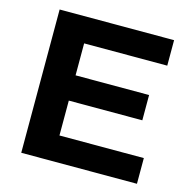

<svg xmlns="http://www.w3.org/2000/svg" viewBox="-102 -787 886 888"><g transform="rotate(15 341.5 -343.0)"><path d="M76 0V-686H624V-564H226V-411H578V-290H226V-123H630V0Z"/></g></svg>

Font: Archivo SemiBold
Style: Bold
Weight: 700
Version: Version 2.001